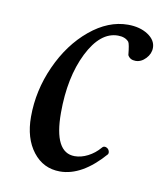

<svg xmlns="http://www.w3.org/2000/svg" viewBox="-58 -465 452 527"><g transform="rotate(10 168.0 -201.5)"><path d="M143.1 13.2Q96.7 13.2 67.9 -23.9Q39.1 -61 39.1 -121.1Q39.1 -194.3 70.1 -262.9Q101.1 -331.5 152.1 -373.8Q203.1 -416 257.8 -416Q291 -416 313.5 -401.4Q335.9 -386.7 335.9 -365.2Q335.9 -348.6 323.2 -335.2Q310.5 -321.8 294.9 -321.8Q279.3 -321.8 272.9 -334Q270 -364.7 266.1 -370.1Q255.9 -381.8 235.8 -381.8Q186.5 -381.8 152.3 -313.5Q118.2 -245.1 118.2 -146Q118.2 -35.2 175.8 -35.2Q193.8 -35.2 212.4 -44.7Q231 -54.2 245.1 -70.8Q249.5 -76.7 256.1 -74.5Q262.7 -72.3 265.1 -66.4Q267.6 -60.5 265.1 -56.2Q204.6 13.2 143.1 13.2Z"/></g></svg>

Font: Junicode SmCond Medium
Style: Italic
Weight: 500
Width: 4
Italic angle: -11°
Designer: Peter S. Baker
Version: Version 2.206